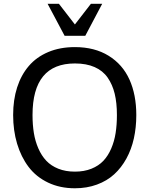

<svg xmlns="http://www.w3.org/2000/svg" viewBox="-20 -986 794 1020"><path d="M601.1 -375Q601.1 -439 589.4 -487.8Q577.6 -536.6 552 -573.5Q526.4 -610.4 482.7 -629.6Q439 -648.9 377.9 -648.9Q152.8 -648.9 152.8 -375Q152.8 -323.2 159.9 -279.5Q167 -235.8 183.8 -197.3Q200.7 -158.7 226.1 -131.8Q251.5 -105 290 -89.6Q328.6 -74.2 377.9 -74.2Q427.2 -74.2 465.6 -89.6Q503.9 -105 529.1 -131.6Q554.2 -158.2 570.8 -196.8Q587.4 -235.4 594.2 -279.1Q601.1 -322.8 601.1 -375ZM704.1 -375Q704.1 -309.1 691.2 -250.7Q678.2 -192.4 651.6 -143.8Q625 -95.2 586.7 -60.1Q548.3 -24.9 494.9 -5.4Q441.4 14.2 377.9 14.2Q298.3 14.2 235.1 -16.1Q171.9 -46.4 131.8 -99.4Q91.8 -152.3 70.8 -222.7Q49.8 -293 49.8 -375Q49.8 -455.6 71 -521.7Q92.3 -587.9 133.1 -635.5Q173.8 -683.1 236.3 -709.5Q298.8 -735.8 377.9 -735.8Q482.4 -735.8 556.9 -689.9Q631.3 -644 667.7 -563.5Q704.1 -482.9 704.1 -375ZM522.9 -965.8 433.1 -795.9H323.2L232.9 -965.8H293L377.9 -856L462.9 -965.8Z"/></svg>

Font: Perun
Style: Regular
Weight: 400
Version: Version 1.0000